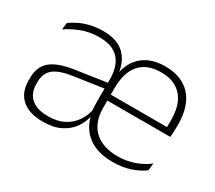

<svg xmlns="http://www.w3.org/2000/svg" viewBox="-101 -691 1000 894"><g transform="rotate(30 399.0 -244.0)"><path d="M573.5 10Q489.5 10 439.8 -28.2Q390 -66.5 377 -133.5L373 -142Q371 -161 370.5 -179.2Q370 -197.5 370 -216L370.5 -314.5Q370.5 -387.5 336.2 -425Q302 -462.5 231.5 -462.5Q178 -462.5 135 -445.5Q92 -428.5 61 -407L65.5 -444Q82 -456 106 -468.2Q130 -480.5 162 -488.5Q194 -496.5 233.5 -496.5Q306.5 -496.5 345.2 -460.2Q384 -424 392 -359.5H389Q401 -425.5 446.2 -462Q491.5 -498.5 564.5 -498.5Q625 -498.5 666.5 -474.2Q708 -450 729.2 -404.8Q750.5 -359.5 750.5 -295.5V-278Q750.5 -265.5 750 -252.8Q749.5 -240 748 -225.5H711.5Q712 -245.5 712 -263.2Q712 -281 712 -296Q712 -350.5 694.8 -388Q677.5 -425.5 644.2 -445.2Q611 -465 561.5 -465Q487 -465 448.2 -420.8Q409.5 -376.5 409.5 -292.5V-242V-236V-185.5Q409.5 -148 420.5 -118.2Q431.5 -88.5 452.8 -67.8Q474 -47 505.5 -35.8Q537 -24.5 578.5 -24.5Q625.5 -24.5 666 -38.5Q706.5 -52.5 741.5 -78.5L737.5 -40Q707 -17 665.2 -3.5Q623.5 10 573.5 10ZM198 10Q124 10 84.5 -24.5Q45 -59 45 -124V-136.5Q45 -197.5 83.2 -229.8Q121.5 -262 208 -274.5L379.5 -300L381.5 -269L213.5 -244.5Q145 -234.5 114.8 -210Q84.5 -185.5 84.5 -138.5V-128Q84.5 -77 115.8 -50.5Q147 -24 207 -24Q255.5 -24 290.2 -42Q325 -60 346.5 -91.5Q368 -123 374.5 -162L391 -131.5H382.5Q375 -92.5 352.8 -60.5Q330.5 -28.5 292.2 -9.2Q254 10 198 10ZM390 -225.5V-257.5H737.5V-225.5Z"/></g></svg>

Font: Anek Gurmukhi Medium ExtraLight
Style: Regular
Weight: 250
Version: Version 1.003